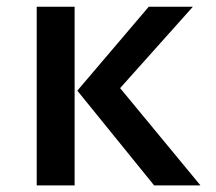

<svg xmlns="http://www.w3.org/2000/svg" viewBox="-20 -562 655 582"><path d="M91.3 -541.5H206.2V0H91.3ZM430.8 -541.5H564.6L344.1 -294.9L587.7 0H447.2L214.4 -287.2Z"/></svg>

Font: Fira Code Fixed Medium
Style: Regular
Weight: 500
Monospace: yes
Designer: Carrois Corporate, Edenspiekermann AG, Nikita Prokopov
Foundry: Carrois Corporate, Edenspiekermann AG, Nikita Prokopov
Version: Version 5.002